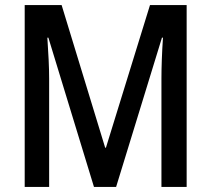

<svg xmlns="http://www.w3.org/2000/svg" viewBox="-20 -734 829 754"><path d="M349 0 170 -586H166Q169 -542 171 -500Q173 -458 173 -425V0H77V-714H222L393 -154H396L569 -714H713V0H614V-426Q614 -459 615.5 -500.5Q617 -542 620 -586H616L436 0Z"/></svg>

Font: Noto Sans Lao UI Cond Med
Style: Regular
Weight: 500
Width: 3
Designer: Monotype Design Team
Foundry: Monotype Imaging Inc.
Version: Version 2.000; ttfautohint (v1.8.4.7-5d5b)